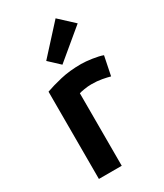

<svg xmlns="http://www.w3.org/2000/svg" viewBox="-198 -870 807 947"><g transform="rotate(-30 205.5 -396.5)"><path d="M74 0V-497Q110 -510 162.5 -522.5Q215 -535 281 -535Q306 -535 343 -529.5Q380 -524 401 -516L379 -408Q361 -413 334.5 -418Q308 -423 275 -423Q255 -423 234 -419.5Q213 -416 204 -413V0ZM200 -578 140 -634 285 -793 367 -717Z"/></g></svg>

Font: Ubuntu Sans
Style: Bold
Weight: 700
Designer: Dalton Maag Ltd
Foundry: Dalton Maag Ltd
Version: Version 1.006; ttfautohint (v1.8.4.7-5d5b)